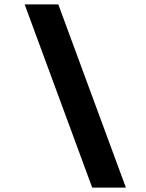

<svg xmlns="http://www.w3.org/2000/svg" viewBox="-20 -750 660 870"><path d="M91.7 -730H244.2L550.4 100H397.8Z"/></svg>

Font: Monaspace Neon Var ExtraLight
Style: Regular
Weight: 200
Designer: Riley Cran and the Lettermatic Team
Version: Version 1.200 (Monaspace Neon Var)